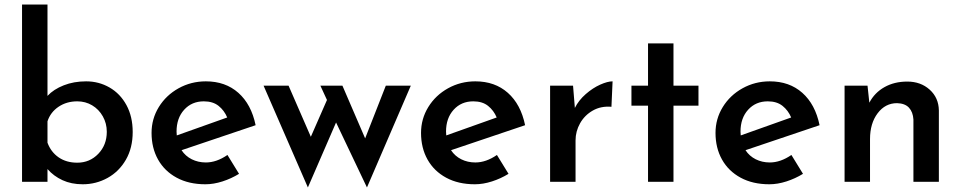

<svg xmlns="http://www.w3.org/2000/svg" viewBox="-20 -800 4229 845"><path d="M564 -219Q564 -149 534 -97Q504 -45 453.5 -17Q403 11 344 11Q294 11 255 -7Q216 -25 189 -56V0H77V-780H189V-378Q216 -407 260.5 -424.5Q305 -442 359 -442Q415 -442 462 -415Q509 -388 536.5 -337.5Q564 -287 564 -219ZM450 -220Q450 -257 432.5 -288Q415 -319 385.5 -336.5Q356 -354 320 -354Q273 -354 237.5 -330Q202 -306 189 -266V-172Q204 -131 238 -107.5Q272 -84 320 -84Q375 -84 412.5 -123Q450 -162 450 -220Z M981 -118 1032 -35Q998 -14 959 -1.5Q920 11 884 11Q811 11 757.5 -18Q704 -47 675.5 -98Q647 -149 647 -215Q647 -277 679 -329Q711 -381 766 -411.5Q821 -442 886 -442Q972 -442 1029 -391.5Q1086 -341 1105 -249L779 -139Q796 -113 824 -99Q852 -85 886 -85Q933 -85 981 -118ZM757 -221Q757 -210 758 -204L980 -283Q967 -314 942 -334Q917 -354 877 -354Q824 -354 790.5 -317Q757 -280 757 -221Z M1788 -423 1595 25 1459 -261 1335 25 1140 -423H1250L1348 -198L1419 -360L1390 -423H1487L1587 -191L1678 -423Z M2167 -118 2218 -35Q2184 -14 2145 -1.5Q2106 11 2070 11Q1997 11 1943.5 -18Q1890 -47 1861.5 -98Q1833 -149 1833 -215Q1833 -277 1865 -329Q1897 -381 1952 -411.5Q2007 -442 2072 -442Q2158 -442 2215 -391.5Q2272 -341 2291 -249L1965 -139Q1982 -113 2010 -99Q2038 -85 2072 -85Q2119 -85 2167 -118ZM1943 -221Q1943 -210 1944 -204L2166 -283Q2153 -314 2128 -334Q2103 -354 2063 -354Q2010 -354 1976.5 -317Q1943 -280 1943 -221Z M2676 -442 2671 -330Q2625 -334 2589 -313.5Q2553 -293 2533 -257.5Q2513 -222 2513 -182V0H2401V-423H2502L2510 -325Q2527 -359 2558 -386Q2589 -413 2621.5 -427.5Q2654 -442 2676 -442Z M2944 -609V-423H3054V-335H2944V0H2832V-335H2759V-423H2832V-609Z M3463 -118 3514 -35Q3480 -14 3441 -1.5Q3402 11 3366 11Q3293 11 3239.5 -18Q3186 -47 3157.5 -98Q3129 -149 3129 -215Q3129 -277 3161 -329Q3193 -381 3248 -411.5Q3303 -442 3368 -442Q3454 -442 3511 -391.5Q3568 -341 3587 -249L3261 -139Q3278 -113 3306 -99Q3334 -85 3368 -85Q3415 -85 3463 -118ZM3239 -221Q3239 -210 3240 -204L3462 -283Q3449 -314 3424 -334Q3399 -354 3359 -354Q3306 -354 3272.5 -317Q3239 -280 3239 -221Z M4112 -314V0H4000V-274Q3998 -307 3980.5 -326Q3963 -345 3928 -346Q3876 -346 3842.5 -301.5Q3809 -257 3809 -188V0H3697V-423H3798L3806 -348Q3829 -392 3872.5 -416.5Q3916 -441 3973 -441Q4032 -441 4071.5 -405.5Q4111 -370 4112 -314Z"/></svg>

Font: Josefin Sans SemiBold
Style: Regular
Weight: 600
Designer: Santiago Orozco
Foundry: Typemade
Version: Version 2.000